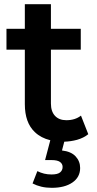

<svg xmlns="http://www.w3.org/2000/svg" viewBox="-20 -672 464 920"><path d="M228 228Q201 228 178 222.5Q155 217 136 207L159 148Q175 156 191.5 160Q208 164 227 164Q256 164 268 154Q280 144 280 128Q280 113 267.5 104Q255 95 227 95H196L221 0Q176 -11 147 -39Q99 -84 99 -173V-434H11V-534H99V-652H224V-534H367V-434H224V-176Q224 -138 243.5 -117Q263 -96 298 -96Q340 -96 368 -118L403 -29Q381 -11 349 -2Q319 6 288 7L277 49Q321 54 342.5 77.5Q364 101 364 133Q364 177 327 202.5Q290 228 228 228Z"/></svg>

Font: Montserrat Thin SemiBold
Style: Regular
Weight: 600
Version: Version 9.000